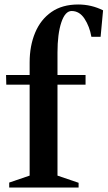

<svg xmlns="http://www.w3.org/2000/svg" viewBox="-20 -835 479 855"><path d="M21 0V-22L112 -53V-458H8L7 -501H112V-557Q112 -631 136.5 -689.5Q161 -748 209 -781.5Q257 -815 328 -815Q387 -815 439 -789L428 -671H387Q379 -717 356.5 -751.5Q334 -786 299 -786Q270 -786 253 -735Q236 -684 236 -601V-501H361V-458H236V-53L330 -21V0Z"/></svg>

Font: Wittgenstein Semibold
Style: Regular
Weight: 600
Designer: Jörg Drees
Foundry: Jörg Drees
Version: Version 1.303; ttfautohint (v1.8.4.7-5d5b)